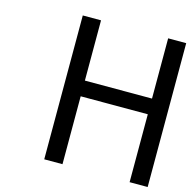

<svg xmlns="http://www.w3.org/2000/svg" viewBox="-107 -839 942 945"><g transform="rotate(15 364.0 -366.5)"><path d="M200 0V-733H293V-426H635V-733H727V0H635V-346H293V0Z"/></g></svg>

Font: Source Han Sans Regular
Style: Regular
Weight: 400
Designer: Ryoko NISHIZUKA  (kana & ideographs); Paul D. Hunt (Latin, Greek & Cyrillic); Wenlong ZHANG  (bopomofo); Sandoll Communi
Foundry: Adobe Systems Incorporated
Version: Version 1.00 January 18, 2024, initial release